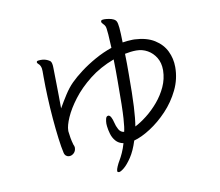

<svg xmlns="http://www.w3.org/2000/svg" viewBox="-87 -854 1173 1026"><g transform="rotate(-10 500.0 -341.0)"><path d="M682 -616Q748 -613 790 -586.5Q832 -560 851.5 -519.5Q871 -479 871 -433Q871 -368 842.5 -309.5Q814 -251 770 -204.5Q726 -158 677 -126.5Q628 -95 587 -84Q570 -30 547.5 3.5Q525 37 506 52.5Q487 68 478 68Q475 68 471 66Q469 64 469 60Q469 52 476 36Q483 20 491 7Q500 -8 510 -30Q520 -52 528 -80Q502 -85 487 -102.5Q472 -120 465.5 -142.5Q459 -165 457 -184Q457 -187 456.5 -190.5Q456 -194 456 -198Q456 -211 459 -223.5Q462 -236 469 -238Q470 -239 473 -239Q482 -239 488.5 -226Q495 -213 498 -199Q503 -177 513 -159Q523 -141 542 -139Q545 -151 547 -166.5Q549 -182 551 -210Q553 -238 554 -286.5Q555 -335 555 -411Q555 -441 555 -471Q555 -501 554 -530Q477 -501 420 -456Q363 -411 325 -361Q287 -311 268 -267.5Q249 -224 249 -198V-193Q251 -174 254 -157Q257 -140 263 -119Q265 -115 266.5 -111Q268 -107 268 -103Q268 -84 256.5 -73Q245 -62 231 -62Q222 -62 214.5 -67.5Q207 -73 204 -85Q197 -115 190.5 -165.5Q184 -216 179 -275Q174 -334 171.5 -393.5Q169 -453 169 -501V-534Q169 -542 168 -548.5Q167 -555 164 -562Q161 -570 154 -575.5Q147 -581 147 -587Q147 -588 147.5 -588.5Q148 -589 148 -590Q150 -595 169 -595Q174 -595 179.5 -594.5Q185 -594 190 -593Q209 -588 221 -578Q229 -568 229 -541Q229 -535 229.5 -512Q230 -489 230.5 -456.5Q231 -424 231.5 -388.5Q232 -353 232 -321Q252 -356 273.5 -389.5Q295 -423 319 -447Q344 -472 380.5 -499.5Q417 -527 461.5 -552Q506 -577 553 -593Q551 -642 549 -666Q547 -690 545.5 -699Q544 -708 542 -712Q539 -719 531 -726.5Q523 -734 523 -741Q523 -742 525 -746Q528 -750 541 -750Q552 -750 566.5 -747.5Q581 -745 589 -741Q601 -736 606 -726.5Q611 -717 613.5 -691Q616 -665 617 -611Q631 -613 644.5 -614.5Q658 -616 671 -616ZM804 -428Q804 -468 786.5 -496.5Q769 -525 741.5 -540.5Q714 -556 682 -556H680Q665 -556 649.5 -554Q634 -552 619 -549Q620 -523 620 -496Q620 -469 620 -441Q620 -329 616.5 -263.5Q613 -198 606 -157Q636 -172 670.5 -199Q705 -226 735 -261.5Q765 -297 784 -338.5Q803 -380 804 -426Z"/></g></svg>

Font: QiushuiShotai
Style: Regular
Weight: 600
Designer: Fontworks Inc.
Foundry: Fontworks Inc.
Version: Version 1.250